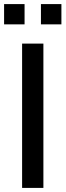

<svg xmlns="http://www.w3.org/2000/svg" viewBox="-26 -918 320 938"><path d="M82 0V-705H186V0ZM174 -799V-898H274V-799ZM-6 -799V-898H94V-799Z"/></svg>

Font: Nunito Sans 12pt ExtraLight 12pt SemiBold
Style: Regular
Weight: 600
Version: Version 3.101;gftools[0.9.27]